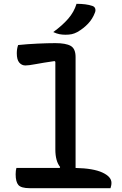

<svg xmlns="http://www.w3.org/2000/svg" viewBox="-20 -986 640 1006"><path d="M66 -106H293L295 -111Q270 -142 270 -203V-662L266 -666Q204 -657 167 -650Q130 -643 113 -643Q94 -643 81 -658Q68 -673 68 -707Q68 -731 75 -750Q122 -755 176.5 -757.5Q231 -760 270 -760Q325 -760 350.5 -745.5Q376 -731 376 -687V-106Q469 -104 516.5 -82Q564 -60 564 -28Q564 -20 562.5 -13.5Q561 -7 559 0H136Q91 0 76.5 -16.5Q62 -33 62 -73Q62 -93 66 -106ZM381 -966Q432 -966 464 -955Q476 -951 479 -940.5Q482 -930 477 -919Q465 -887 441.5 -862Q418 -837 385 -818Q370 -810 356 -807Q342 -804 323 -804Q306 -804 291 -807Q276 -810 259 -818Q306 -852 337 -887.5Q368 -923 381 -966Z"/></svg>

Font: Recursive Mn Csl St Med
Style: Regular
Weight: 500
Monospace: yes
Version: Version 1.079;hotconv 1.0.112;makeotfexe 2.5.65598; ttfautoh